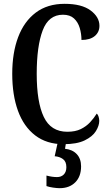

<svg xmlns="http://www.w3.org/2000/svg" viewBox="-20 -744 571 1004"><path d="M312 10Q224 10 164 -36Q104 -82 74 -164.5Q44 -247 44 -358Q44 -468 75 -550Q106 -632 167 -678Q228 -724 318 -724Q407 -724 453.5 -689.5Q500 -655 500 -609Q500 -576 475.5 -555.5Q451 -535 406 -535Q406 -567 397 -597.5Q388 -628 367 -647.5Q346 -667 309 -667Q234 -667 203 -584.5Q172 -502 172 -358Q172 -210 209 -132.5Q246 -55 332 -55Q374 -55 402.5 -69Q431 -83 451 -104.5Q471 -126 486 -150Q492 -145 495.5 -134Q499 -123 499 -112Q499 -87 481.5 -58.5Q464 -30 423 -10Q382 10 312 10ZM292 240Q278 240 257.5 237Q237 234 223 229V174Q253 182 278 182Q300 182 313.5 168.5Q327 155 327 130Q327 101 309.5 88Q292 75 266 73L284 -9H327L320 34Q359 38 381.5 62Q404 86 404 126Q404 179 373.5 209.5Q343 240 292 240Z"/></svg>

Font: Noto Serif Myanmar ExtraCondensed SemiBold
Style: Regular
Weight: 600
Width: 2
Designer: Ben Mitchell and the Monotype Design Team
Foundry: Monotype Imaging Inc.
Version: Version 2.106; ttfautohint (v1.8.4.7-5d5b)